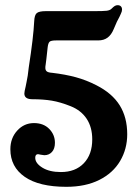

<svg xmlns="http://www.w3.org/2000/svg" viewBox="-20 -711 541 741"><path d="M20 -135Q20 -178 46.5 -207Q73 -236 111 -236Q148 -236 170 -213.5Q192 -191 192 -160Q192 -137 180.5 -124.5Q169 -112 151 -112Q147 -112 137 -114L127 -116Q116 -116 116 -102Q116 -81 143.5 -64Q171 -47 215 -47Q271 -47 303.5 -81Q336 -115 336 -173Q336 -220 314.5 -252.5Q293 -285 253 -301Q213 -317 180 -322.5Q147 -328 105 -328Q74 -328 74 -350Q74 -357 79 -377Q80 -384 82.5 -394.5Q85 -405 87 -419L91 -451Q109 -567 112 -629Q113 -653 122 -660.5Q131 -668 157 -668H345Q379 -668 391.5 -669.5Q404 -671 410 -677Q418 -685 423 -688Q428 -691 434 -691Q442 -691 446.5 -686.5Q451 -682 451 -674Q451 -667 446.5 -658Q442 -649 441 -646Q432 -631 419 -599Q410 -577 395.5 -566Q381 -555 359 -555H197Q177 -555 171.5 -550Q166 -545 164 -529Q158 -472 156 -460Q155 -456 155 -449Q155 -440 160.5 -435.5Q166 -431 181 -430Q232 -424 272.5 -413Q313 -402 352 -382Q413 -351 442 -304.5Q471 -258 471 -193Q471 -136 443.5 -89.5Q416 -43 363 -16.5Q310 10 236 10Q131 10 75.5 -28.5Q20 -67 20 -135Z"/></svg>

Font: Raigarh Medium
Style: Regular
Weight: 500
Designer: jaikishan Patel
Foundry: MagicType
Version: Version 1.000